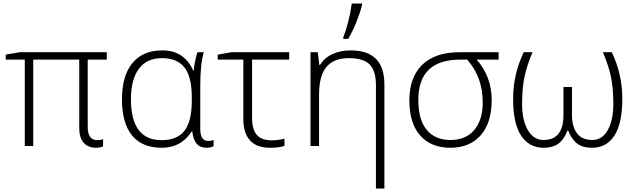

<svg xmlns="http://www.w3.org/2000/svg" viewBox="-20 -826 3598 1086"><path d="M529.8 -33.2Q550.3 -33.2 563 -39.1V2Q544.9 9.8 522.9 9.8Q478.5 9.8 453.4 -18.6Q428.2 -46.9 428.2 -102.1V-488.8H168V0H120.1V-488.8H12.2V-517.1L92.8 -530.8H584V-488.8H476.1V-108.9Q476.1 -33.2 529.8 -33.2Z M897.9 -541Q1022 -541 1072.8 -426.8H1075.7Q1077.6 -452.1 1084.7 -485.1Q1091.8 -518.1 1096.7 -530.8H1132.8Q1112.8 -465.3 1112.8 -339.8V-98.1Q1112.8 -28.8 1156.7 -28.8Q1174.8 -28.8 1188 -34.2V1Q1173.8 9.8 1147.9 9.8Q1076.7 9.8 1067.9 -82H1064Q1004.9 9.8 894.5 9.8Q783.7 9.8 726.8 -60.1Q669.9 -129.9 669.9 -263.7Q669.9 -397.5 728.8 -469.2Q787.6 -541 897.9 -541ZM894 -33.2Q981.9 -33.2 1023.4 -86.2Q1064.9 -139.2 1064.9 -258.8V-275.9Q1064.9 -391.6 1023.4 -444.3Q981.9 -497.1 896 -497.1Q810.1 -497.1 765.4 -436.8Q720.7 -376.5 720.7 -264.2Q720.7 -33.2 894 -33.2Z M1615.7 -530.8V-488.8H1405.8V-158.2Q1405.8 -94.2 1432.4 -63.2Q1459 -32.2 1517.6 -32.2Q1554.2 -32.2 1588.9 -42V-1Q1561 9.8 1506.8 9.8Q1432.1 9.8 1394.3 -31.7Q1356.4 -73.2 1356.4 -151.9V-488.8H1211.4V-517.1L1290.5 -530.8Z M2106.4 240.2V-344.2Q2106.4 -424.8 2071.3 -460.9Q2036.1 -497.1 1952.1 -497.1Q1869.1 -497.1 1827.1 -448.2Q1785.2 -399.4 1784.7 -293V0H1736.3V-530.8H1777.3L1786.6 -458H1789.6Q1815.9 -500 1861.3 -520.5Q1906.7 -541 1961.4 -541Q2059.6 -541 2106.9 -492.7Q2154.3 -444.3 2154.3 -347.2V240.2ZM2027.8 -806.2V-797.9Q2019 -760.3 1997.1 -704.6Q1975.1 -648.9 1949.7 -606H1921.4V-613.8Q1955.1 -701.2 1969.7 -806.2Z M2583.5 -488.8Q2346.2 -488.8 2346.2 -260.7Q2346.2 -148.9 2393.6 -91.6Q2440.9 -34.2 2527.8 -34.2Q2614.7 -34.2 2662.6 -90.8Q2710.4 -147.5 2710.4 -246.1Q2710.4 -391.1 2622.1 -488.8ZM2581.5 -530.8H2800.3V-488.8H2676.3Q2761.2 -391.1 2761.2 -261.2Q2761.2 -131.3 2699 -60.8Q2636.7 9.8 2527.3 9.8Q2418 9.8 2356.7 -59.6Q2295.4 -128.9 2295.4 -258.8Q2295.4 -388.7 2368.4 -459.7Q2441.4 -530.8 2581.5 -530.8Z M3329.1 9.8Q3273.9 9.8 3242.7 -15.4Q3211.4 -40.5 3194.3 -86.9H3189.5Q3170.4 -36.6 3138.4 -13.4Q3106.4 9.8 3055.2 9.8Q2973.1 9.8 2927.7 -58.6Q2882.3 -127 2882.3 -266.1Q2882.3 -405.3 2942.4 -530.8H2992.2Q2960 -455.6 2946.5 -390.9Q2933.1 -326.2 2933.1 -236.3Q2933.1 -146.5 2965.6 -90.3Q2998 -34.2 3054.7 -34.2Q3167 -34.2 3167 -175.8V-334H3215.3V-175.8Q3215.3 -109.4 3243.9 -71.8Q3272.5 -34.2 3329.6 -34.2Q3386.7 -34.2 3418 -90.8Q3449.2 -147.5 3449.2 -237.3Q3449.2 -327.1 3435.8 -391.1Q3422.4 -455.1 3390.1 -530.8H3440.4Q3500 -406.2 3500 -267.6Q3500 -128.9 3455.6 -59.6Q3411.1 9.8 3329.1 9.8Z"/></svg>

Font: OpenSans-Light
Style: Regular
Weight: 300
Foundry: Ascender Corporation
Version: Version 1.10